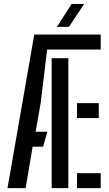

<svg xmlns="http://www.w3.org/2000/svg" viewBox="-20 -980 568 1000"><path d="M158.5 -800H504.5V-722H225.5L192.5 -448L165.5 -294H226.5L204.5 -216H150L113.5 0H19ZM249 0V-677H336V0ZM381 -443H494.5V-365H381ZM381 0V-78H504.5V0ZM276.5 -840 353 -959.5H418.5L339 -840Z"/></svg>

Font: Big Shoulders Stencil Display SemiBold
Style: Regular
Weight: 600
Designer: Patric King
Foundry: XO Type Co
Version: Version 1.000